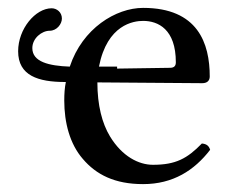

<svg xmlns="http://www.w3.org/2000/svg" viewBox="-20 -457 574 487"><path d="M492 -93C455 -55 426 -39 368 -39C332 -39 290 -60 259 -111C239 -144 227 -190 227 -248L493 -246C505 -246 512 -252 512 -263C512 -347 482 -437 343 -437C274 -437 189 -385 157 -288C104 -290 62 -300 62 -335C62 -360 86 -379 106 -379C124 -379 137 -396 137 -410C137 -426 124 -436 111 -436C70 -436 26 -384 26 -327C26 -265 77 -249 145 -249H147C144 -234 143 -219 143 -202C143 -146 157 -92 190 -54C224 -14 271 10 343 10C419 10 473 -25 513 -77C510 -87 504 -92 492 -93ZM231 -288C252 -395 319 -404 343 -404C381 -404 426 -383 426 -299C426 -290 422 -285 411 -285L277 -283V-288Z"/></svg>

Font: Libertinus Serif
Style: Regular
Weight: 400
Designer: Philipp H. Poll, Khaled Hosny
Foundry: Caleb Maclennan
Version: Version 7.050;RELEASE